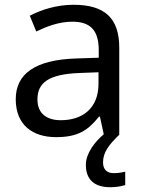

<svg xmlns="http://www.w3.org/2000/svg" viewBox="-20 -565 601 805"><path d="M412 116C412 75 435 43 480 0V-365C480 -490 418 -545 288 -545C218 -545 152 -524 105 -499L132 -433C176 -454 227 -474 283 -474C353 -474 394 -444 394 -355V-323L303 -320C128 -315 46 -256 46 -149C46 -40 118 10 215 10C305 10 348 -17 395 -76H399L415 -2C379 28 340 77 340 126C340 185 372 220 443 220C469 220 486 216 505 211V155C494 157 479 161 457 161C429 161 412 146 412 116ZM314 -259 393 -262V-214C393 -110 325 -61 235 -61C177 -61 137 -88 137 -148C137 -216 180 -254 314 -259Z"/></svg>

Font: Noto Sans Arabic
Style: Regular
Weight: 400
Designer: Monotype Design Team, Nadine Chahine, Nizar Qandah and Khaled Hosny
Foundry: Monotype Imaging Inc.
Version: Version 2.012